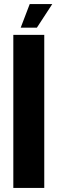

<svg xmlns="http://www.w3.org/2000/svg" viewBox="-20 -917 281 937"><path d="M45 -747H196V0H45ZM125 -897H235L160 -782H81Z"/></svg>

Font: Khand
Style: Bold
Weight: 700
Designer: Devanagari: Sanchit Sawaria, Jyotish Sonowal; Latin: Satya Rajpurohit
Foundry: Indian Type Foundry
Version: Version 1.101;PS 1.0;hotconv 1.0.78;makeotf.lib2.5.61930; tt